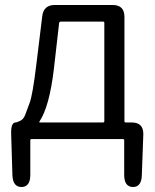

<svg xmlns="http://www.w3.org/2000/svg" viewBox="-20 -560 625 773"><path d="M67 193Q32 193 30 146L25 -18Q23 -67 43 -67Q48 -67 64 -75Q75 -81 82 -99Q90 -122 99 -145Q111 -175 126 -298L150 -494Q155 -540 201 -540H433Q481 -540 481 -492V-72Q481 -67 486 -67H510Q558 -67 557 -19L551 145Q550 193 515 193Q480 192 480 144V5Q480 0 475 0H107Q102 0 102 5V144Q102 192 67 193ZM139 -71Q136 -67 141 -67H395Q400 -67 400 -72V-468Q400 -473 395 -473H225Q219 -473 218 -467L197 -283Q179 -131 139 -71Z"/></svg>

Font: Resource Han Rounded JP Normal
Style: Regular
Weight: 350
Designer: Cyano Hao (round all glyphs); Ryoko NISHIZUKA 西塚涼子 (kana, bopomofo & ideographs); Paul D. Hunt (Latin, Greek & Cyrillic)
Foundry: Cyano Hao
Version: 0.990